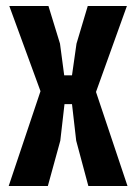

<svg xmlns="http://www.w3.org/2000/svg" viewBox="-20 -620 454 640"><path d="M9 0 115 -316 11 -600H141.5L180 -474.5L194 -369H220L235 -474.5L272.5 -600H403L300 -313.5L405 0H274.5L234 -151L220 -273H195L181 -151L139.5 0Z"/></svg>

Font: Big Shoulders Text Thin ExtraBold
Style: Regular
Weight: 800
Version: Version 2.002